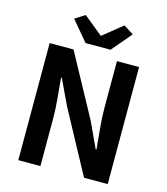

<svg xmlns="http://www.w3.org/2000/svg" viewBox="-136 -1069 1022 1174"><g transform="rotate(15 374.5 -482.0)"><path d="M91 0V-741H242L457 -346L531 -186H536Q531 -244 524 -313Q517 -382 517 -445V-741H657V0H507L293 -396L218 -555H213Q218 -495 224.5 -428Q231 -361 231 -297V0ZM303 -798 197 -924 260 -964 380 -866H384L505 -964L568 -924L461 -798Z"/></g></svg>

Font: Chiron Sans HK TT
Style: Bold
Weight: 700
Designer: Ryoko NISHIZUKA 西塚涼子 (kana, bopomofo & ideographs); Paul D. Hunt (Latin, Greek & Cyrillic); Sandoll Communications 산돌커뮤니
Foundry: Adobe
Version: Version 2.022;hotconv 1.0.109;makeotfexe 2.5.65596